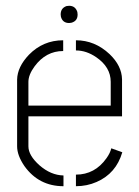

<svg xmlns="http://www.w3.org/2000/svg" viewBox="-20 -643 481 663"><path d="M189.5 -592.8Q189.5 -615.2 210 -622.1Q213.9 -623 218.8 -623Q240.2 -623 247.1 -601.6Q248 -597.7 248 -592.8Q248 -570.3 226.6 -564.5Q222.7 -563.5 218.8 -563.5Q196.3 -563.5 190.4 -585Q189.5 -588.9 189.5 -592.8ZM39.1 -137.7V-368.2Q40 -412.1 80.1 -454.1Q128.9 -503.9 198.2 -503.9V-466.8Q138.7 -466.8 99.6 -414.1Q78.1 -384.8 78.1 -360.4V-278.3H362.3V-360.4Q362.3 -411.1 312.5 -445.3Q278.3 -468.8 242.2 -468.8V-503.9Q307.6 -503.9 358.4 -456.1Q400.4 -416 401.4 -369.1V-241.2H78.1V-137.7Q78.1 -106.4 116.2 -72.3Q155.3 -38.1 199.2 -37.1V0Q114.3 0 64.5 -69.3Q39.1 -106.4 39.1 -137.7ZM242.2 0V-40Q307.6 -40 347.7 -96.7Q360.4 -114.3 364.3 -130.9L402.3 -117.2Q380.9 -43.9 313.5 -14.6Q280.3 0 242.2 0Z"/></svg>

Font: Post No Bills Colombo Light
Style: Regular
Weight: 300
Designer: Kosala Senevirathne, Siva Puranthara, Lasantha Premarathna, Tharique Azeez
Foundry: Mooniak
Version: Version 1.220 ; ttfautohint (v1.6)